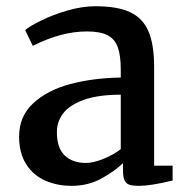

<svg xmlns="http://www.w3.org/2000/svg" viewBox="-20 -587 601 618"><path d="M368.7 -362.8Q368.7 -408.7 359.1 -435.1Q349.6 -461.4 326.2 -473.6Q302.7 -485.8 259.8 -485.8Q177.2 -485.8 85.9 -439.5H85.4L61 -490.2Q74.2 -502 111.6 -520.5Q148.9 -539.1 196.5 -553Q244.1 -566.9 287.1 -566.9Q358.4 -566.9 399.2 -547.6Q439.9 -528.3 458 -485.8Q476.1 -443.4 476.1 -371.1V-53.7H535.6V-5.9Q464.4 11.2 428.2 11.2Q407.7 11.2 397 7.8Q386.2 4.4 381.1 -6.1Q376 -16.6 376 -38.6V-62Q349.6 -36.1 306.6 -12.5Q263.7 11.2 210.4 11.2Q163.6 11.2 125.2 -5.9Q86.9 -22.9 64.2 -58.6Q41.5 -94.2 41.5 -147.5Q41.5 -212.4 86.7 -254.4Q131.8 -296.4 205.3 -316.2Q278.8 -335.9 368.7 -337.4ZM368.7 -282.2Q296.9 -282.2 250.7 -265.9Q204.6 -249.5 183.8 -222.7Q163.1 -195.8 163.1 -161.6Q163.1 -110.4 188.5 -86.4Q213.9 -62.5 256.8 -62.5Q279.8 -62.5 312.3 -75.4Q344.7 -88.4 368.7 -106.9Z"/></svg>

Font: Merriweather
Style: Regular
Weight: 400
Designer: Eben Sorkin
Foundry: Eben Sorkin
Version: Version 1.584; ttfautohint (v1.6)